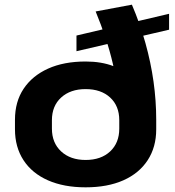

<svg xmlns="http://www.w3.org/2000/svg" viewBox="-20 -791 750 821"><path d="M346 10Q253 10 185 -20Q117 -50 80.5 -106Q44 -162 44 -238V-279Q44 -356 81 -411.5Q118 -467 185.5 -497.5Q253 -528 346 -528Q414 -528 465.5 -508Q517 -488 548.5 -452.5Q580 -417 588 -370L482 -404Q476 -460 463 -516.5Q450 -573 431 -629.5Q412 -686 389 -742L544 -771Q579 -689 602 -606.5Q625 -524 636.5 -442Q648 -360 648 -279V-238Q648 -162 611.5 -106Q575 -50 507.5 -20Q440 10 346 10ZM346 -107Q412 -107 451 -143.5Q490 -180 490 -241V-277Q490 -338 451 -374Q412 -410 346 -410Q281 -410 241.5 -374Q202 -338 202 -277V-241Q202 -180 241.5 -143.5Q281 -107 346 -107ZM307 -639 703 -732V-664L307 -572Z"/></svg>

Font: Pathway Extreme 28pt
Style: Bold
Weight: 700
Designer: Eduardo Rodriguez Tunni
Foundry: Eduardo Rodriguez Tunni
Version: Version 1.001;gftools[0.9.26]